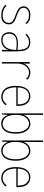

<svg xmlns="http://www.w3.org/2000/svg" viewBox="1175 -1880 716 3106"><g transform="rotate(90 1533.0 -327.0)"><path d="M219 10Q121 9 58 -55L75 -74Q97 -47 136 -29.5Q175 -12 221 -12Q350 -12 350 -114Q350 -153 316 -177.5Q282 -202 221 -222Q160 -241 121 -271Q82 -301 82 -349Q82 -398 120 -429Q158 -460 224 -460Q277 -460 310 -445Q343 -430 368 -400L353 -380Q332 -410 302 -424Q272 -438 227 -438Q166 -438 136 -413.5Q106 -389 106 -351Q106 -310 140 -285.5Q174 -261 236 -240Q299 -221 336.5 -191.5Q374 -162 374 -118Q374 -58 339 -23.5Q304 11 219 10Z M622 11Q563 11 532 -26.5Q501 -64 501 -117Q501 -191 552 -225Q603 -259 681 -259Q702 -259 732 -257.5Q762 -256 787 -252Q785 -351 758.5 -394.5Q732 -438 659 -438Q595 -438 541 -381L526 -397Q554 -427 585.5 -443Q617 -459 658 -459Q740 -459 775.5 -410Q811 -361 811 -240V0H787V-109Q774 -57 731.5 -23Q689 11 622 11ZM525 -116Q525 -69 549 -39.5Q573 -10 627 -10Q680 -10 716 -38Q752 -66 770 -115Q788 -164 788 -226Q788 -230 788 -231Q764 -235 735 -237Q706 -239 687 -239Q607 -239 566 -209Q525 -179 525 -116Z M984 1V-449H1010L1008 -349Q1026 -401 1067 -430.5Q1108 -460 1152 -460Q1183 -460 1216 -447.5Q1249 -435 1269 -410L1256 -391Q1231 -418 1206.5 -428Q1182 -438 1156 -438Q1113 -438 1079.5 -413.5Q1046 -389 1027 -346Q1008 -303 1008 -248V1Z M1546 10Q1465 10 1417 -49.5Q1369 -109 1369 -224Q1369 -345 1416.5 -402.5Q1464 -460 1535 -460Q1603 -460 1648 -412Q1693 -364 1693 -258Q1693 -249 1693 -245.5Q1693 -242 1692 -233H1392Q1394 -119 1434 -65.5Q1474 -12 1546 -12Q1589 -12 1617 -30.5Q1645 -49 1666 -77L1684 -62Q1660 -29 1625.5 -9.5Q1591 10 1546 10ZM1394 -255H1669Q1669 -349 1632 -393.5Q1595 -438 1537 -438Q1469 -438 1433 -389.5Q1397 -341 1394 -255Z M1978 11Q1936 11 1907 -8Q1878 -27 1861.5 -53Q1845 -79 1839 -100L1832 0H1814V-665H1839L1838 -349Q1854 -396 1891.5 -428Q1929 -460 1985 -460Q2026 -460 2062 -433.5Q2098 -407 2120 -355.5Q2142 -304 2142 -229Q2142 -138 2119 -85.5Q2096 -33 2058.5 -11Q2021 11 1978 11ZM1981 -11Q2017 -11 2048 -31Q2079 -51 2098.5 -97.5Q2118 -144 2118 -225Q2118 -296 2099 -343Q2080 -390 2049.5 -414Q2019 -438 1985 -438Q1951 -439 1917 -419Q1883 -399 1860.5 -352Q1838 -305 1838 -223Q1838 -158 1852 -116.5Q1866 -75 1888.5 -52Q1911 -29 1935.5 -20Q1960 -11 1981 -11Z M2416 11Q2374 11 2345 -8Q2316 -27 2299.5 -53Q2283 -79 2277 -100L2270 0H2252V-665H2277L2276 -349Q2292 -396 2329.5 -428Q2367 -460 2423 -460Q2464 -460 2500 -433.5Q2536 -407 2558 -355.5Q2580 -304 2580 -229Q2580 -138 2557 -85.5Q2534 -33 2496.5 -11Q2459 11 2416 11ZM2419 -11Q2455 -11 2486 -31Q2517 -51 2536.5 -97.5Q2556 -144 2556 -225Q2556 -296 2537 -343Q2518 -390 2487.5 -414Q2457 -438 2423 -438Q2389 -439 2355 -419Q2321 -399 2298.5 -352Q2276 -305 2276 -223Q2276 -158 2290 -116.5Q2304 -75 2326.5 -52Q2349 -29 2373.5 -20Q2398 -11 2419 -11Z M2860 10Q2779 10 2731 -49.5Q2683 -109 2683 -224Q2683 -345 2730.5 -402.5Q2778 -460 2849 -460Q2917 -460 2962 -412Q3007 -364 3007 -258Q3007 -249 3007 -245.5Q3007 -242 3006 -233H2706Q2708 -119 2748 -65.5Q2788 -12 2860 -12Q2903 -12 2931 -30.5Q2959 -49 2980 -77L2998 -62Q2974 -29 2939.5 -9.5Q2905 10 2860 10ZM2708 -255H2983Q2983 -349 2946 -393.5Q2909 -438 2851 -438Q2783 -438 2747 -389.5Q2711 -341 2708 -255Z"/></g></svg>

Font: Inconsolata SemiCondensed ExtraLight
Style: Regular
Weight: 200
Width: 4
Monospace: yes
Designer: Raph Levien, Cyreal, Brenton Simpson
Foundry: Raph Levien, Cyreal, Google
Version: Version 3.100; ttfautohint (v1.8.4.7-5d5b)